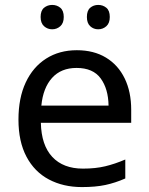

<svg xmlns="http://www.w3.org/2000/svg" viewBox="-20 -750 604 780"><path d="M292 -546Q361 -546 410.5 -516Q460 -486 486.5 -431.5Q513 -377 513 -304V-251H146Q148 -160 192.5 -112.5Q237 -65 317 -65Q368 -65 407.5 -74.5Q447 -84 489 -102V-25Q448 -7 408 1.5Q368 10 313 10Q237 10 178.5 -21Q120 -52 87.5 -113.5Q55 -175 55 -264Q55 -352 84.5 -415Q114 -478 167.5 -512Q221 -546 292 -546ZM291 -474Q228 -474 191.5 -433.5Q155 -393 148 -321H421Q420 -389 389 -431.5Q358 -474 291 -474ZM145 -681Q145 -707 159 -718.5Q173 -730 192 -730Q211 -730 225 -718.5Q239 -707 239 -681Q239 -656 225 -643.5Q211 -631 192 -631Q173 -631 159 -643.5Q145 -656 145 -681ZM333 -681Q333 -707 346.5 -718.5Q360 -730 379 -730Q398 -730 412 -718.5Q426 -707 426 -681Q426 -656 412 -643.5Q398 -631 379 -631Q360 -631 346.5 -643.5Q333 -656 333 -681Z"/></svg>

Font: Noto Sans Sogdian
Style: Regular
Weight: 400
Designer: Monotype Design Team
Foundry: Monotype Imaging Inc.
Version: Version 2.002; ttfautohint (v1.8.4.7-5d5b)